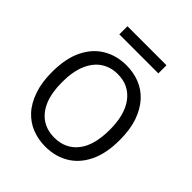

<svg xmlns="http://www.w3.org/2000/svg" viewBox="-220 -937 1087 1087"><g transform="rotate(45 323.0 -393.5)"><path d="M323 12Q267.5 12 218.5 -6.8Q169.5 -25.5 131.8 -65.8Q94 -106 72 -170.5Q51 -231.5 51 -313Q51 -422.5 86.5 -494.8Q122 -567 183.5 -603Q245 -639 323 -639Q379 -639 428 -620Q477 -601 514.5 -560.5Q552 -520 574.5 -456Q595 -395 595 -313Q595 -204 559.5 -132Q524 -60 462.5 -24Q401 12 323 12ZM323 -60Q411.5 -60 462.8 -124.5Q514 -189 514 -314Q514 -435.5 463 -502.2Q412 -569 323 -569Q267 -569 224 -540.8Q181 -512.5 156.5 -455.8Q132 -399 132 -313Q132 -229.5 155.5 -173.2Q179 -117 221.8 -88.5Q264.5 -60 323 -60ZM482.5 -734H170V-799H482.5Z"/></g></svg>

Font: Betina Sans
Style: Regular
Weight: 400
Designer: Jonathan Pinhorn (font) & Cristiano Sobral (main changes)
Version: Version 2.001;April 28, 2021;FontCreator 13.0.0.2655 32-bit;